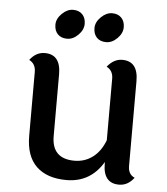

<svg xmlns="http://www.w3.org/2000/svg" viewBox="-52 -763 710 818"><g transform="rotate(5 303.0 -353.5)"><path d="M449 -660.5Q449 -635 427 -613Q405 -591 379.5 -591Q354 -591 339.5 -606Q325 -621 325 -646.5Q325 -672 347.5 -694Q370 -716 395 -716Q420 -716 434.5 -701Q449 -686 449 -660.5ZM282 -660.5Q282 -635 260 -613Q238 -591 212.5 -591Q187 -591 172.5 -606Q158 -621 158 -646.5Q158 -672 180.5 -694Q203 -716 228 -716Q253 -716 267.5 -701Q282 -686 282 -660.5ZM523 -437V-74Q523 -38 551 -26Q525 9 487 9Q419 9 419 -75V-82Q365 9 262 9Q179 9 133.5 -34.5Q88 -78 88 -165V-438Q88 -473 60 -487Q86 -522 124 -522Q192 -522 192 -437V-173Q192 -76 289 -76Q333 -76 367 -101.5Q401 -127 419 -175V-438Q419 -473 391 -487Q419 -522 455 -522Q523 -522 523 -437Z"/></g></svg>

Font: Laila Medium
Style: Regular
Weight: 500
Designer: Hitesh Malaviya
Foundry: Indian Type Foundry
Version: Version 1.302;PS 1.0;hotconv 1.0.78;makeotf.lib2.5.61930; tt